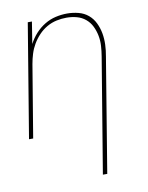

<svg xmlns="http://www.w3.org/2000/svg" viewBox="-84 -589 668 865"><g transform="rotate(-10 250.0 -156.5)"><path d="M316 215 403 -310Q407 -334 408.5 -358Q410 -382 405.5 -405Q401 -428 391 -448.5Q381 -469 363.5 -483.5Q346 -498 323.5 -504Q301 -510 277 -510Q254 -510 231 -505Q208 -500 187 -488Q166 -476 149 -458Q132 -440 120 -419.5Q108 -399 101 -376.5Q94 -354 90 -331L35 0H16L102 -520H121L105 -420Q118 -445 137 -466Q156 -487 180 -501.5Q204 -516 230.5 -522Q257 -528 283 -528Q309 -528 334.5 -521.5Q360 -515 379 -499Q398 -483 409 -460Q420 -437 424.5 -412Q429 -387 428 -360.5Q427 -334 422 -307L336 215Z"/></g></svg>

Font: Iosevka SS04 Thin
Style: Italic
Weight: 100
Italic angle: -9°
Monospace: yes
Designer: Belleve Invis
Foundry: Belleve Invis
Version: Version 19.0.0; ttfautohint (v1.8.4)